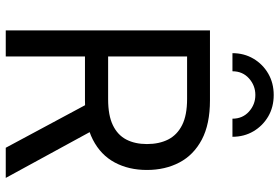

<svg xmlns="http://www.w3.org/2000/svg" viewBox="-176 -820 995 684"><g transform="rotate(90 322.0 -477.5)"><path d="M87.9 0V-727.5H336.9Q421.9 -727.5 476.8 -698.5Q531.7 -669.4 558.3 -618.7Q585 -567.9 585 -502.9Q585 -438 558.3 -388.2Q531.7 -338.4 477.1 -310.3Q422.4 -282.2 337.4 -282.2H139.6V-364.7H333Q390.6 -364.7 425.5 -381.6Q460.4 -398.4 476.6 -429.4Q492.7 -460.4 492.7 -502.9Q492.7 -546.4 476.6 -578.4Q460.4 -610.4 425.3 -628.2Q390.1 -646 332 -646H180.7V0ZM505.9 0 330.1 -327.6H434.6L613.3 0ZM317.9 -954.6Q360.8 -954.6 394.3 -935.1Q427.7 -915.5 447.3 -882.3Q466.8 -849.1 466.8 -807.6H402.3Q402.3 -843.8 377 -866.5Q351.6 -889.2 317.9 -889.2Q284.2 -889.2 258.8 -866.5Q233.4 -843.8 233.4 -807.6H168.9Q168.9 -849.1 188.5 -882.3Q208 -915.5 241.7 -935.1Q275.4 -954.6 317.9 -954.6Z"/></g></svg>

Font: Atlassian Sans
Style: Regular
Weight: 400
Designer: Rasmus Andersson
Foundry: Modifications by Atlassian Pty Ltd, manufactured by rsms
Version: Version 4.001;git-9221beed3